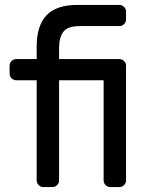

<svg xmlns="http://www.w3.org/2000/svg" viewBox="-20 -760 607 780"><path d="M465 0H428Q417 0 409 -8Q401 -16 401 -27V-434H220V-27Q220 -16 212 -8Q204 0 193 0H156Q145 0 137 -8Q129 -16 129 -27V-434H46Q35 -434 27 -442Q19 -450 19 -461V-493Q19 -504 27 -512Q35 -520 46 -520H129V-570Q129 -656 169 -698Q209 -740 294 -740H465Q476 -740 484 -732Q492 -724 492 -713V-681Q492 -670 484 -662Q476 -654 465 -654H304Q255 -654 237.5 -631Q220 -608 220 -565V-520H465Q476 -520 484 -512Q492 -504 492 -493V-27Q492 -16 484 -8Q476 0 465 0Z"/></svg>

Font: Contemporary
Style: Regular
Weight: 400
Designer: Victor Tran
Foundry: Victor Tran
Version: Version 1.100